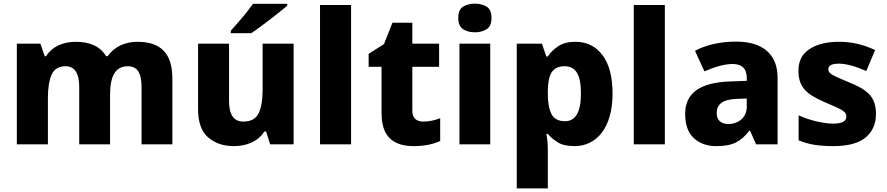

<svg xmlns="http://www.w3.org/2000/svg" viewBox="-20 -787 4836 1047"><path d="M729 -559.1C664.1 -559.1 603 -533.2 567.9 -481H558.1C526.9 -533.2 471.7 -559.1 393.1 -559.1C320.8 -559.1 261.7 -530.8 231 -480H224.1L200.2 -548.8H71.8V0H241.2V-250C241.2 -306.6 248 -350.1 261.7 -380.4C275.4 -410.6 300.8 -425.8 337.9 -425.8C387.2 -425.8 412.1 -387.7 412.1 -311V0H580.1V-267.1C580.1 -368.2 606.4 -425.8 676.8 -425.8C727.5 -425.8 752 -391.1 752 -311V0H919.9V-357.9C919.9 -499 854.5 -559.1 729 -559.1Z M1546.4 -766.1H1359.4C1349.1 -751.5 1336.9 -734.9 1322.3 -716.8C1293 -679.7 1259.8 -644.5 1238.3 -619.1V-606H1350.1C1401.9 -640.1 1504.4 -720.2 1546.4 -755.9ZM1412.1 -548.8V-298.8C1412.1 -242.2 1404.8 -198.7 1390.1 -168.9C1375.5 -139.2 1347.7 -124 1307.1 -124C1252.4 -124 1229 -163.6 1229 -237.8V-548.8H1060.1V-190.9C1060.1 -121.1 1078.1 -69.8 1114.7 -38.1C1151.4 -6.3 1197.8 9.8 1254.4 9.8C1322.3 9.8 1386.2 -13.7 1421.4 -69.8H1431.2L1453.1 0H1581.1V-548.8Z M1894.5 -759.8H1725.1V0H1894.5Z M2287.1 -124C2251.5 -124 2228.5 -143.1 2228.5 -182.1V-422.9H2374.5V-548.8H2228.5V-663.1H2120.1L2074.2 -546.9L1990.2 -493.2V-422.9H2060.5V-175.8C2060.5 -127.4 2067.9 -89.8 2083 -63C2112.8 -9.8 2167 9.8 2235.4 9.8C2299.3 9.8 2344.7 -2 2380.4 -18.1V-142.1C2349.6 -130.9 2320.8 -124 2287.1 -124Z M2570.3 -767.1C2544.9 -767.1 2523.4 -761.7 2505.9 -751C2487.8 -740.2 2479 -719.7 2479 -689C2479 -659.2 2487.8 -638.7 2505.9 -627.4C2523.4 -616.2 2544.9 -610.8 2570.3 -610.8C2594.2 -610.8 2615.2 -616.2 2633.3 -627.4C2651.4 -638.7 2660.2 -659.2 2660.2 -689C2660.2 -719.7 2651.4 -740.2 2633.3 -751C2615.2 -761.7 2594.2 -767.1 2570.3 -767.1ZM2485.4 -548.8V0H2653.3V-548.8Z M3118.2 -559.1C3079.6 -559.1 3048.3 -551.3 3024.4 -535.2C3000.5 -519 2981.4 -500.5 2967.3 -479H2959L2935.1 -548.8H2797.9V240.2H2967.3V27.8C2967.3 -3.9 2963.9 -31.7 2960 -57.1H2967.3C2980.5 -40.5 2998.5 -25.4 3021 -11.2C3043 2.9 3073.7 9.8 3113.3 9.8C3231.9 9.8 3320.3 -88.9 3320.3 -275.9C3320.3 -368.2 3301.8 -438.5 3265.1 -486.8C3228.5 -535.2 3179.2 -559.1 3118.2 -559.1ZM3059.1 -425.8C3119.1 -425.8 3147.9 -380.9 3147.9 -277.8C3147.9 -176.8 3119.1 -126 3061 -126C3024.9 -126 3000.5 -139.2 2987.3 -165C2974.1 -190.9 2967.3 -228.5 2967.3 -276.9V-292C2968.8 -381.3 2991.2 -425.8 3059.1 -425.8Z M3605.5 -759.8H3436V0H3605.5Z M3995.1 -560.1C3907.2 -560.1 3830.6 -542.5 3770 -509.8L3821.3 -397.9C3874.5 -420.9 3927.7 -438 3975.1 -438C4023.4 -438 4052.2 -415 4052.2 -361.8V-346.2L3958 -342.8C3799.8 -336.4 3716.3 -281.7 3716.3 -166C3716.3 -106 3732.4 -62 3764.2 -33.2C3795.9 -4.4 3836.4 9.8 3885.3 9.8C3930.7 9.8 3966.3 3.4 3992.2 -9.8C4018.1 -22.5 4043 -43.9 4066.4 -74.2H4070.3L4103 0H4220.2V-363.8C4220.2 -492.2 4137.7 -560.1 3995.1 -560.1ZM4052.2 -250V-206.1C4052.2 -176.8 4042.5 -153.8 4023.4 -136.7C4003.9 -119.6 3980 -110.8 3952.1 -110.8C3915 -110.8 3888.2 -128.9 3888.2 -169.9C3888.2 -216.8 3917.5 -245.6 4001.5 -248Z M4756.8 -166C4756.8 -262.2 4705.1 -299.8 4609.9 -337.9C4515.6 -377.9 4497.1 -385.3 4497.1 -410.2C4497.1 -430.2 4516.6 -439.9 4555.2 -439.9C4596.2 -439.9 4649.4 -423.8 4704.1 -399.9L4752 -514.2C4685.5 -544.9 4625.5 -559.1 4555.2 -559.1C4488.3 -559.1 4435.1 -545.9 4394.5 -519.5C4354 -493.2 4334 -454.1 4334 -401.9C4334 -309.6 4379.9 -272 4477.1 -230C4577.6 -187.5 4595.2 -178.2 4595.2 -150.9C4595.2 -127 4573.7 -112.8 4522.9 -112.8C4499 -112.8 4469.7 -116.7 4435.1 -124.5C4400.4 -132.3 4366.7 -143.6 4335 -158.2V-22C4364.3 -9.8 4393.6 -1.5 4422.4 2.9C4451.2 7.3 4485.4 9.8 4523.9 9.8C4604 9.8 4663.1 -5.9 4700.7 -37.6C4738.3 -69.3 4756.8 -111.8 4756.8 -166Z"/></svg>

Font: Noto Reveo Sans
Style: Regular
Weight: 800
Designer: Monotype Design Team
Foundry: Monotype Imaging Inc.
Version: Version 2.007